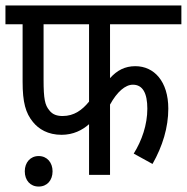

<svg xmlns="http://www.w3.org/2000/svg" viewBox="-20 -642 686 705"><path d="M384 -553H646V-622H0V-553H63V-342C63 -266 74 -227 101 -194C122 -168 156 -147 206 -147C249 -147 282 -164 307 -186V0H384V-258C410 -305 440 -331 468 -331C504 -331 521 -300 521 -243C521 -184 501 -126 471 -78L540 -40C577 -105 598 -174 598 -243C598 -343 546 -399 477 -399C439 -399 410 -384 384 -355ZM140 -553H307V-269C282 -238 252 -216 210 -216C190 -216 173 -221 161 -237C145 -256 140 -279 140 -349ZM71 -13C71 20 91 43 122 43C153 43 173 20 173 -13C173 -45 153 -69 122 -69C91 -69 71 -45 71 -13Z"/></svg>

Font: Noto Sans Condensed
Style: Regular
Weight: 400
Width: 3
Designer: Monotype Design Team
Foundry: Monotype Imaging Inc.
Version: Version 2.013